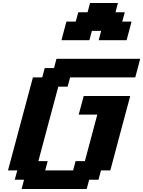

<svg xmlns="http://www.w3.org/2000/svg" viewBox="-20 -1270 962 1290"><path d="M125 0H562.5L579.1 -62.5H641.6L658.7 -125H721.2Q743.2 -208.5 787.8 -375.2Q832.5 -542 855 -625H542.5Q537.1 -604 525.6 -562.3Q514.2 -520.5 508.8 -500H633.8L550.3 -187.5H487.8L471.2 -125H283.7L300.3 -187.5H237.8Q259.8 -270.5 304.4 -437.3Q349.1 -604 371.6 -687.5H434.1L451.2 -750H888.7Q894.5 -770.5 905.5 -812.5Q916.5 -854.5 921.9 -875H359.4L342.8 -812.5H280.3L263.7 -750H201.2Q173.3 -646 117.4 -437.5Q61.5 -229 33.7 -125H96.2L79.1 -62.5H141.6ZM643.1 -1000H830.6Q836.4 -1020.5 847.4 -1062.5Q858.4 -1104.5 863.8 -1125H801.3L818.4 -1187.5H755.9L772.5 -1250H585L568.4 -1187.5H505.9L488.8 -1125H426.3Q420.4 -1104 409.4 -1062.3Q398.4 -1020.5 393.1 -1000H580.6L597.2 -1062.5H659.7Z"/></svg>

Font: Faithful 32x
Style: SemiboldOblique
Weight: 400
Foundry: Faithful Resource Pack
Version: Version 1.0; January 27, 2023